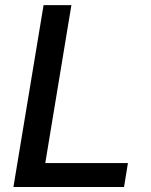

<svg xmlns="http://www.w3.org/2000/svg" viewBox="-20 -748 603 768"><path d="M33.7 0 154.3 -727.5H265.6L161.1 -95.7H491.7L476.1 0Z"/></svg>

Font: Inter 16pt Medium
Style: Italic
Weight: 500
Italic angle: -9.3988°
Version: Version 4.001;git-66647c0bb